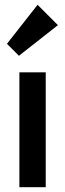

<svg xmlns="http://www.w3.org/2000/svg" viewBox="-20 -782 272 802"><path d="M61 0H171V-480H61ZM9 -599 59 -549 222 -677 137 -762Z"/></svg>

Font: MV Cash Medium
Style: Regular
Weight: 500
Designer: Rodrigo Fuenzalida
Foundry: fragTYPE
Version: Version 1.100;Glyphs 3.1.2 (3151)